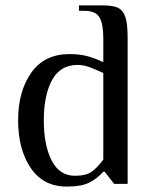

<svg xmlns="http://www.w3.org/2000/svg" viewBox="-20 -680 564 710"><path d="M47 -235Q47 -342 95.5 -411Q144 -480 237 -480Q275 -480 304 -472Q333 -464 362 -450V-540Q362 -591 348 -615.5Q334 -640 292 -640H272V-660H362Q399 -660 417.5 -650.5Q436 -641 444 -616Q452 -591 452 -540V0H402L367 -45H362Q340 -20 310.5 -5Q281 10 227 10Q140 10 93.5 -59Q47 -128 47 -235ZM362 -90V-410Q332 -424 310 -432Q288 -440 267 -440Q203 -440 172.5 -384Q142 -328 142 -235Q142 -143 171 -86.5Q200 -30 257 -30Q298 -30 319 -45Q340 -60 362 -90Z"/></svg>

Font: El Messiri
Style: Regular
Weight: 400
Designer: Mohamed Gaber
Foundry: Kief Type Foundry
Version: Version 2.006